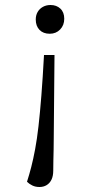

<svg xmlns="http://www.w3.org/2000/svg" viewBox="-20 -539 373 768"><path d="M195 13Q195 37 194.5 59.5Q194 82 193.5 102.5Q193 123 193 143Q193 165 186 179.5Q179 194 166.5 201.5Q154 209 138 209Q122 209 109.5 203Q97 197 88 188Q97 160 105 129Q113 98 120.5 58Q128 18 134 -34.5Q140 -87 145.5 -157Q151 -227 156 -319H198ZM237 -464Q237 -438 220.5 -421Q204 -404 179 -404Q153 -404 138 -419.5Q123 -435 123 -461Q123 -478 130.5 -491Q138 -504 151.5 -511.5Q165 -519 182 -519Q206 -519 221.5 -504.5Q237 -490 237 -464Z"/></svg>

Font: Literata Light
Style: Italic
Weight: 300
Italic angle: -2°
Designer: Latin by Veronika Burian and Jose Scaglione. Greek by Irene Vlachou. Cyrillic by Vera Evstafieva
Foundry: TypeTogether
Version: Version 3.103;gftools[0.9.29]